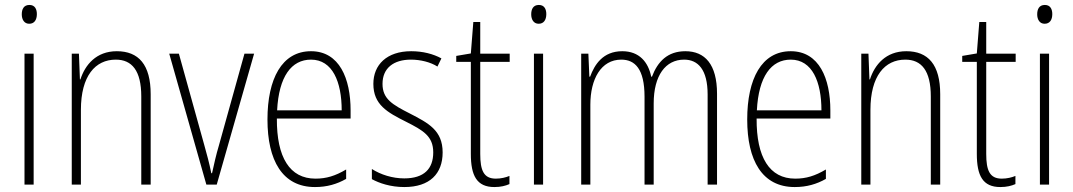

<svg xmlns="http://www.w3.org/2000/svg" viewBox="-20 -746 4338 776"><path d="M99 -726C76 -726 68 -709 68 -688C68 -667 78 -650 98 -650C119 -650 129 -666 129 -689C129 -709 121 -726 99 -726ZM116 -529H79V0H116Z M452 -539C369 -539 324 -484 305 -425H303L299 -529H270V0H307V-302C307 -439 365 -505 448 -505C513 -505 551 -461 551 -356V0H589V-365C589 -485 540 -539 452 -539Z M814 0H856L1007 -529H968L865 -159C853 -119 845 -82 837 -46H834C826 -86 816 -123 805 -162L703 -529H664Z M1237 -539C1119 -539 1061 -427 1061 -263C1061 -98 1121 10 1253 10C1302 10 1342 -2 1379 -23V-61C1335 -35 1299 -24 1255 -24C1151 -24 1098 -110 1099 -267H1397V-300C1397 -428 1352 -539 1237 -539ZM1237 -505C1324 -505 1361 -415 1361 -300H1100C1107 -437 1158 -505 1237 -505Z M1769 -130C1769 -220 1710 -249 1637 -287C1566 -323 1526 -346 1526 -407C1526 -471 1571 -505 1641 -505C1679 -505 1720 -495 1748 -477L1764 -510C1731 -528 1689 -539 1642 -539C1543 -539 1489 -484 1489 -407C1489 -323 1545 -292 1621 -254C1690 -219 1731 -196 1731 -130C1731 -64 1694 -25 1614 -25C1566 -25 1519 -40 1483 -63V-22C1512 -6 1558 10 1614 10C1717 10 1769 -44 1769 -130Z M1984 -24C1935 -24 1921 -57 1921 -124V-496H2040V-529H1921V-657H1893L1883 -530L1824 -520V-496H1883V-124C1883 -36 1907 10 1978 10C2004 10 2023 5 2039 -2V-35C2025 -29 2005 -24 1984 -24Z M2158 -726C2135 -726 2127 -709 2127 -688C2127 -667 2137 -650 2157 -650C2178 -650 2188 -666 2188 -689C2188 -709 2180 -726 2158 -726ZM2175 -529H2138V0H2175Z M2750 -539C2678 -539 2638 -497 2615 -436H2612C2600 -495 2564 -539 2495 -539C2417 -539 2383 -485 2365 -436H2362L2358 -529H2329V0H2366V-323C2366 -426 2409 -505 2491 -505C2546 -505 2585 -468 2585 -355V0H2622V-328C2622 -441 2670 -505 2745 -505C2801 -505 2840 -465 2840 -364V0H2878V-367C2878 -486 2829 -539 2750 -539Z M3176 -539C3058 -539 3000 -427 3000 -263C3000 -98 3060 10 3192 10C3241 10 3281 -2 3318 -23V-61C3274 -35 3238 -24 3194 -24C3090 -24 3037 -110 3038 -267H3336V-300C3336 -428 3291 -539 3176 -539ZM3176 -505C3263 -505 3300 -415 3300 -300H3039C3046 -437 3097 -505 3176 -505Z M3643 -539C3560 -539 3515 -484 3496 -425H3494L3490 -529H3461V0H3498V-302C3498 -439 3556 -505 3639 -505C3704 -505 3742 -461 3742 -356V0H3780V-365C3780 -485 3731 -539 3643 -539Z M4029 -24C3980 -24 3966 -57 3966 -124V-496H4085V-529H3966V-657H3938L3928 -530L3869 -520V-496H3928V-124C3928 -36 3952 10 4023 10C4049 10 4068 5 4084 -2V-35C4070 -29 4050 -24 4029 -24Z M4203 -726C4180 -726 4172 -709 4172 -688C4172 -667 4182 -650 4202 -650C4223 -650 4233 -666 4233 -689C4233 -709 4225 -726 4203 -726ZM4220 -529H4183V0H4220Z"/></svg>

Font: Noto Sans Condensed ExtraLight
Style: Regular
Weight: 200
Width: 3
Designer: Monotype Design Team
Foundry: Monotype Imaging Inc.
Version: Version 2.013